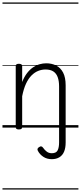

<svg xmlns="http://www.w3.org/2000/svg" viewBox="-20 -1030 653 1550"><path d="M510 120Q510 164 497.5 194Q485 224 459.5 239.5Q434 255 398 255Q359 255 330 236Q301 217 286 188Q281 180 283 172Q285 164 295 158Q306 150 314 152Q322 154 328 163Q341 182 358 194.5Q375 207 398 207Q434 207 445.5 183.5Q457 160 457 120V-332Q457 -376 446 -406.5Q435 -437 411 -453Q387 -469 347 -469Q318 -469 289.5 -458Q261 -447 235.5 -422Q210 -397 190.5 -355.5Q171 -314 159 -253V-4Q159 6 152.5 10.5Q146 15 132 15Q119 15 113 10.5Q107 6 107 -4V-496Q107 -506 113 -510.5Q119 -515 132 -515Q146 -515 152.5 -510.5Q159 -506 159 -496V-368Q176 -411 198.5 -440Q221 -469 247 -486.5Q273 -504 300 -511.5Q327 -519 353 -519Q398 -519 433.5 -501Q469 -483 489.5 -444Q510 -405 510 -341ZM0 490H613V500H0ZM0 -20H613V0H0ZM0 -505H613V-500H0ZM0 -1010H613V-1000H0Z"/></svg>

Font: Playwrite NG Modern Guides
Style: Regular
Weight: 400
Designer: Veronika Burian, José Scaglione
Foundry: TypeTogether
Version: Version 1.003